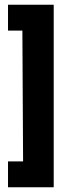

<svg xmlns="http://www.w3.org/2000/svg" viewBox="-20 -759 291 815"><path d="M14 36V-74H78L75 -629H14V-739H208V36Z"/></svg>

Font: Stick No Bills ExtraBold
Style: Regular
Weight: 800
Version: Version 2.000